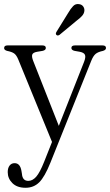

<svg xmlns="http://www.w3.org/2000/svg" viewBox="-20 -670 534 932"><path d="M194 116 232.5 19 69 -380.5Q60 -402.5 48.8 -410.5Q37.5 -418.5 14.5 -423Q0 -427 0 -436.5Q0 -449.5 16 -449.5H186Q202.5 -449.5 202.5 -437Q202.5 -426.5 186.5 -423L159.5 -418.5Q140 -415 136.5 -405Q133 -395 141.5 -373.5L265.5 -59L388 -369.5Q397 -392.5 392.5 -403.5Q388 -414.5 368 -418.5L342.5 -423Q326.5 -426.5 326.5 -437Q326.5 -449.5 343.5 -449.5H478Q494.5 -449.5 494.5 -437Q494.5 -427.5 480 -423Q455.5 -418 444 -408.2Q432.5 -398.5 423 -375L225 119Q197 189 170.2 215.2Q143.5 241.5 104 241.5Q63 241.5 40.2 219Q17.5 196.5 17.5 165.5Q17.5 145.5 26.5 133.8Q35.5 122 51 122Q77.5 122 84 159L86.5 174Q89 208 117.5 208Q138 208 155.8 187.8Q173.5 167.5 194 116ZM310.5 -606.5Q323 -628 334.8 -640.2Q346.5 -652.5 363 -650Q377 -648.5 384 -638.5Q391 -628.5 389.5 -616.5Q388 -603.5 378 -592.5Q368 -581.5 353 -570.5L268.5 -500.5Q259.5 -495 254 -500.5Q248 -505.5 254.5 -516Z"/></svg>

Font: Fraunces 72pt S050 Light
Style: Regular
Weight: 300
Version: Version 1.000; ttfautohint (v1.8.3)